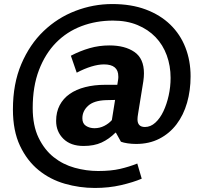

<svg xmlns="http://www.w3.org/2000/svg" viewBox="-20 -712 1006 951"><path d="M554 -55H552Q520 -23 483 -6Q446 11 394 11Q330 11 294 -24.5Q258 -60 258 -113Q258 -157 275.5 -190.5Q293 -224 325 -246.5Q357 -269 402 -280.5Q447 -292 501 -292H561L565 -317Q566 -322 566 -326Q566 -330 566 -334Q566 -393 495 -393Q467 -393 432.5 -382.5Q398 -372 360 -352L331 -436Q377 -460 424 -473.5Q471 -487 522 -487Q599 -487 646 -454.5Q693 -422 693 -349Q693 -331 690 -310L664 -149Q661 -132 661 -121Q661 -83 698 -83Q726 -83 749.5 -104.5Q773 -126 789.5 -161Q806 -196 815.5 -239Q825 -282 825 -326Q825 -386 806 -438Q787 -490 750.5 -528Q714 -566 661 -588Q608 -610 540 -610Q456 -610 383.5 -582.5Q311 -555 257.5 -500.5Q204 -446 173 -365Q142 -284 142 -177Q142 -90 171 -30Q200 30 246 66.5Q292 103 350 119Q408 135 466 135Q530 135 575 124.5Q620 114 660 98L682 173Q640 191 579.5 205Q519 219 450 219Q374 219 301 198Q228 177 171 130.5Q114 84 79 10Q44 -64 44 -170Q44 -297 85.5 -394.5Q127 -492 196 -558Q265 -624 353.5 -658Q442 -692 536 -692Q630 -692 702 -665Q774 -638 823.5 -590Q873 -542 898.5 -476.5Q924 -411 924 -334Q924 -264 906.5 -203Q889 -142 854.5 -96.5Q820 -51 769.5 -25Q719 1 654 1Q633 1 612.5 -2Q592 -5 579 -10ZM550 -217 505 -216Q445 -214 416.5 -188Q388 -162 388 -126Q388 -100 406 -88.5Q424 -77 448 -77Q474 -77 496.5 -88.5Q519 -100 534 -117Z"/></svg>

Font: Mukta Malar
Style: Bold
Weight: 700
Designer: Aadarsh Rajan, Girish Dalvi, Yashodeep Gholap
Foundry: Ek Type
Version: Version 2.538;PS 1.000;hotconv 16.6.51;makeotf.lib2.5.65220;